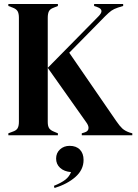

<svg xmlns="http://www.w3.org/2000/svg" viewBox="-20 -680 694 965"><path d="M220 -400V-67Q220 -46 227 -35.5Q234 -25 252 -18L271 -10V0H22V-10L43 -18Q62 -24 68.5 -35.5Q75 -47 75 -68V-310V-350V-591Q75 -612 68.5 -623.5Q62 -635 43 -642L22 -650V-660H271V-650L249 -641Q232 -635 226 -623.5Q220 -612 220 -590ZM645 -10V0H391V-10L404 -14Q425 -20 425 -37Q425 -50 413 -66L220 -339L474 -597Q490 -613 490 -624Q490 -637 470 -644L453 -650V-660H599V-650L573 -642Q552 -635 539.5 -626Q527 -617 508 -598L328 -415L564 -72Q581 -47 594.5 -34.5Q608 -22 631 -14ZM400 124Q400 173 359.5 209Q319 245 254 265L251 254Q288 239 308 223.5Q328 208 337 185Q302 182 282 163.5Q262 145 262 117Q262 89 281.5 71Q301 53 330 53Q363 53 381.5 72Q400 91 400 124Z"/></svg>

Font: DeepMind Serif Display
Style: Regular
Weight: 800
Designer: Frank Grießhammer / Modifications: Colophon Foundry
Foundry: Colophon Foundry
Version: Version 5.002